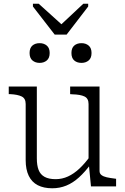

<svg xmlns="http://www.w3.org/2000/svg" viewBox="-20 -1002 674 1032"><path d="M274 -816H338L454 -967V-982H428L287 -850L333 -851L188 -982H157V-967ZM178 -537V-151Q178 -113 187.5 -88.5Q197 -64 219.5 -51.5Q242 -39 279 -39Q314 -39 345.5 -53.5Q377 -68 406.5 -95.5Q436 -123 465 -163L468 -120Q437 -78 404.5 -48.5Q372 -19 336.5 -4.5Q301 10 261 10Q215 10 183 -6.5Q151 -23 134.5 -57Q118 -91 118 -141V-443Q118 -473 96.5 -483.5Q75 -494 35 -496H27V-537ZM515 -537V-83Q515 -69 525.5 -61Q536 -53 554 -49Q572 -45 597 -42L604 -41V0H469L457 -123L456 -127V-443Q456 -473 434 -483.5Q412 -494 370 -495L357 -496V-537ZM247 -717Q247 -690 231.5 -677Q216 -664 193 -664Q170 -664 154.5 -677Q139 -690 139 -717Q139 -744 154 -757Q169 -770 193 -770Q216 -770 231.5 -757Q247 -744 247 -717ZM472 -717Q472 -690 456.5 -677Q441 -664 418 -664Q394 -664 379 -677Q364 -690 364 -717Q364 -744 379 -757Q394 -770 418 -770Q441 -770 456.5 -757Q472 -744 472 -717Z"/></svg>

Font: Roboto Serif ExtraLight
Style: Regular
Weight: 250
Version: Version 1.007